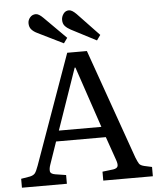

<svg xmlns="http://www.w3.org/2000/svg" viewBox="-61 -978 856 1030"><g transform="rotate(-5 367.5 -463.0)"><path d="M15 0V-48L63 -56Q81 -60 89.5 -69.5Q98 -79 109 -110L320 -700H426L635 -109Q645 -84 651.5 -74Q658 -64 679 -59L720 -50V0H453V-48L511 -55Q531 -58 535.5 -69Q540 -80 531 -105L487 -231H219L177 -109Q170 -89 172 -74.5Q174 -60 200 -56L257 -47V0ZM239 -288H468L357 -617H353ZM485 -752 350 -822Q331 -832 319.5 -844.5Q308 -857 308 -878Q308 -895 319 -910.5Q330 -926 349 -926Q365 -926 388 -903L505 -780ZM307 -752 169 -820Q150 -829 138.5 -842Q127 -855 127 -876Q127 -893 139 -907Q151 -921 170 -921Q186 -921 209 -898L327 -780Z"/></g></svg>

Font: Literata 12pt
Style: Regular
Weight: 400
Designer: Latin by Veronika Burian and Jose Scaglione. Greek by Irene Vlachou. Cyrillic by Vera Evstafieva.
Foundry: TypeTogether
Version: Version 3.002